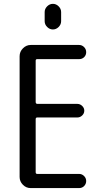

<svg xmlns="http://www.w3.org/2000/svg" viewBox="-20 -960 540 980"><path d="M136.7 0Q113.3 0 96.7 -17.1Q80.1 -34.2 80.1 -56.6V-672.9Q80.1 -696.3 97.2 -713.4Q114.3 -730.5 136.7 -730.5H383.8Q398.4 -730.5 409.2 -719.7Q419.9 -709 419.9 -693.8Q419.9 -678.7 409.7 -668.5Q399.4 -658.2 383.8 -658.2H169.9Q162.1 -658.2 162.1 -650.4V-439.5Q162.1 -430.7 169.9 -429.7H375Q388.7 -429.7 399.4 -419.4Q410.2 -409.2 410.2 -395Q410.2 -380.9 399.4 -370.6Q388.7 -360.4 375 -360.4H169.9Q162.1 -360.4 162.1 -351.6V-81.1Q162.1 -72.3 169.9 -72.3H383.8Q398.4 -72.3 409.2 -61.5Q419.9 -50.8 419.9 -36.1Q419.9 -21.5 409.7 -10.7Q399.4 0 383.8 0ZM208 -898.4Q208 -915 220.7 -927.7Q233.4 -940.4 250 -940.4Q266.6 -940.4 279.3 -927.7Q292 -915 292 -898.4V-851.6Q292 -835 279.3 -822.3Q266.6 -809.6 250 -809.6Q233.4 -809.6 220.7 -822.3Q208 -835 208 -851.6Z"/></svg>

Font: Rounded Mgen+ 1m regular
Style: Regular
Weight: 400
Designer: [Source Han Sans]
Ryoko NISHIZUKA  (kana & ideographs); Paul D. Hunt (Latin, Greek & Cyrillic); Wenlong ZHANG  (bopomofo
Version: Version 1.059.20150602